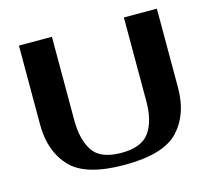

<svg xmlns="http://www.w3.org/2000/svg" viewBox="-102 -823 1059 956"><g transform="rotate(-15 427.5 -345.0)"><path d="M72 -292V-700H242V-269Q242 -170 281 -111Q320 -52 428 -52Q532 -52 572.5 -109Q613 -166 613 -269V-700H783V-292Q783 -155 706 -72.5Q629 10 428 10Q227 10 149.5 -72.5Q72 -155 72 -292Z"/></g></svg>

Font: Fahkwang
Style: Bold
Weight: 700
Designer: Suppakit Chalermlarp | Katatrad Co.,Ltd.
Foundry: Cadson Demak Co.,Ltd.
Version: Version 1.000; ttfautohint (v1.6)